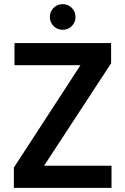

<svg xmlns="http://www.w3.org/2000/svg" viewBox="-20 -908 606 928"><path d="M47 0V-98L369 -593H50V-700H517V-602L193 -107H519V0ZM283 -764Q257 -764 239 -782Q221 -800 221 -826Q221 -852 239 -870Q257 -888 283 -888Q309 -888 327 -870Q345 -852 345 -826Q345 -800 327 -782Q309 -764 283 -764Z"/></svg>

Font: Firefly Display
Style: Bold
Weight: 700
Designer: Colophon Foundry, Jonny Pinhorn
Foundry: Colophon Foundry
Version: Version 1.200; ttfautohint (v1.8.3)